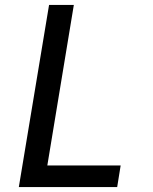

<svg xmlns="http://www.w3.org/2000/svg" viewBox="-20 -755 616 775"><path d="M56 0H453L467 -87H171L278 -735H178Z"/></svg>

Font: Iosevka Sparkle Medium
Style: Italic
Weight: 500
Italic angle: -9°
Designer: Belleve Invis
Foundry: Belleve Invis
Version: Version 4.5.0; ttfautohint (v1.8.3)